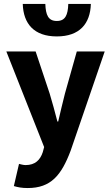

<svg xmlns="http://www.w3.org/2000/svg" viewBox="-20 -756 561 970"><path d="M120 194C237 194 290 130 337 5L509 -496H368L308 -283C296 -236 285 -189 274 -142H270C257 -191 245 -238 231 -283L160 -496H12L203 -13L196 13C183 52 158 78 109 78C98 78 85 74 76 72L50 184C70 190 90 194 120 194ZM267 -572C382 -572 436 -636 439 -736H325C323 -680 310 -650 267 -650C224 -650 211 -680 209 -736H95C98 -636 152 -572 267 -572Z"/></svg>

Font: Giro Sans Regular
Style: Bold
Weight: 700
Designer: Paul D. Hunt
Foundry: Adobe Systems Incorporated
Version: Version 1.000;PS 1.0;hotconv 1.0.88;makeotf.lib2.5.647800